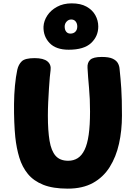

<svg xmlns="http://www.w3.org/2000/svg" viewBox="-20 -1115 796 1143"><path d="M83 -700Q90 -731 109.5 -750Q129 -769 186 -769Q239 -769 262.5 -749.5Q286 -730 281 -696Q279 -684 276.5 -655.5Q274 -627 271.5 -588.5Q269 -550 267 -508Q265 -466 265 -427Q265 -337 275 -277Q285 -217 311 -187.5Q337 -158 386 -158Q418 -158 442.5 -173.5Q467 -189 483.5 -223Q500 -257 508 -313Q516 -369 516 -451Q516 -527 510 -591.5Q504 -656 501 -711Q499 -742 517 -759Q535 -776 586 -776Q629 -776 651 -765.5Q673 -755 682 -738.5Q691 -722 692 -703Q695 -674 697.5 -646.5Q700 -619 702 -588Q704 -557 705 -518Q706 -479 706 -427Q706 -338 688.5 -259.5Q671 -181 633 -120.5Q595 -60 533.5 -26Q472 8 383 8Q295 8 237.5 -15Q180 -38 146 -79.5Q112 -121 95 -177Q78 -233 71 -299Q67 -338 65 -389Q63 -440 63.5 -496Q64 -552 69 -605Q74 -658 83 -700ZM389 -819Q313 -819 275 -859Q237 -899 239 -957Q241 -991 261.5 -1022.5Q282 -1054 319.5 -1074.5Q357 -1095 407 -1095Q460 -1095 495 -1075.5Q530 -1056 547.5 -1024.5Q565 -993 565 -957Q565 -899 522.5 -859Q480 -819 389 -819ZM399 -915Q418 -915 429 -926.5Q440 -938 440 -957Q440 -975 430.5 -987Q421 -999 404 -999Q388 -999 376.5 -986.5Q365 -974 365 -957Q365 -938 374 -926.5Q383 -915 399 -915Z"/></svg>

Font: Playpen Sans ExtraBold
Style: Regular
Weight: 800
Designer: Laura Meseguer, Veronika Burian, José Scaglione
Foundry: TypeTogether
Version: Version 1.001